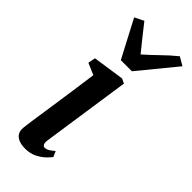

<svg xmlns="http://www.w3.org/2000/svg" viewBox="-272 -884 936 936"><g transform="rotate(45 196.0 -416.0)"><path d="M133 10Q106.5 10 88 2.2Q69.5 -5.5 61 -20.5Q52.5 -35.5 55 -56.5Q57 -78 62 -111.2Q67 -144.5 73.2 -186.8Q79.5 -229 86.5 -277Q93.5 -325 100.8 -376.2Q108 -427.5 115 -478.5L55 -504.5L62.5 -542.5L225.5 -566.5L249.5 -555L182 -96.5Q179.5 -78.5 184 -69.5Q188.5 -60.5 198 -60.5Q207.5 -60.5 218.5 -66.5Q229.5 -72.5 246.5 -87.5L259.5 -58.5Q254 -51 237.8 -34.5Q221.5 -18 195 -4Q168.5 10 133 10ZM158 -625 56.5 -818.5 103.5 -842Q128.5 -810.5 154 -778Q179.5 -745.5 206.5 -713Q243.5 -745.5 276.5 -778Q309.5 -810.5 348 -842L391.5 -816.5L234.5 -625Z"/></g></svg>

Font: Merriweather 20pt SemiBold
Style: Italic
Weight: 600
Italic angle: -7.8°
Version: Version 2.101